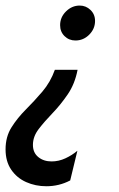

<svg xmlns="http://www.w3.org/2000/svg" viewBox="-72 -447 425 687"><path d="M197.9 -302.1Q175 -302.1 159 -317.7Q143.1 -333.3 143.1 -356.9Q143.1 -385.4 164.2 -406.2Q185.4 -427.1 213.2 -427.1Q235.4 -427.1 251.7 -411.5Q268.1 -395.8 268.1 -372.2Q268.1 -343.8 247.2 -322.9Q226.4 -302.1 197.9 -302.1ZM93.8 219.4Q54.9 219.4 21.5 204.5Q-11.8 189.6 -31.9 160.1Q-52.1 130.6 -52.1 87.5Q-52.1 42.4 -30.9 8.7Q-9.7 -25 20.5 -55.2Q50.7 -85.4 79.5 -119.1Q108.3 -152.8 124.3 -197.2H205.6Q195.8 -146.5 170.1 -109Q144.4 -71.5 115.6 -41.7Q86.8 -11.8 66.3 14.9Q45.8 41.7 45.8 71.5Q45.8 99.3 64.9 114.9Q84 130.6 112.5 130.6Q138.2 130.6 162.2 119.4Q186.1 108.3 204.9 92.4L179.2 198.6Q139.6 219.4 93.8 219.4Z"/></svg>

Font: Afacad Medium
Style: Italic
Weight: 500
Italic angle: -14°
Designer: Kristian Moeller
Foundry: Dicotype
Version: Version 1.000; ttfautohint (v1.8.4.7-5d5b)